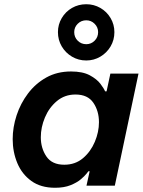

<svg xmlns="http://www.w3.org/2000/svg" viewBox="-20 -878 675 908"><path d="M388 -592Q351 -592 320.5 -610Q290 -628 272 -658.5Q254 -689 254 -726Q254 -762 272 -792.5Q290 -823 320.5 -840.5Q351 -858 388 -858Q424 -858 454.5 -840.5Q485 -823 503 -792.5Q521 -762 521 -726Q521 -689 503 -658.5Q485 -628 454.5 -610Q424 -592 388 -592ZM388 -669Q411 -669 427.5 -685.5Q444 -702 444 -726Q444 -749 427.5 -765.5Q411 -782 388 -782Q364 -782 347.5 -765.5Q331 -749 331 -726Q331 -702 347.5 -685.5Q364 -669 388 -669ZM316 -540Q371 -540 404.5 -522Q438 -504 455 -481.5Q472 -459 477 -446H484L502 -530H635L523 0H389L404 -68H398Q398 -68 389 -56.5Q380 -45 361.5 -29.5Q343 -14 313 -2Q283 10 240 10Q173 10 128.5 -22Q84 -54 62 -106.5Q40 -159 40 -220Q40 -276 58.5 -332.5Q77 -389 112.5 -436Q148 -483 199 -511.5Q250 -540 316 -540ZM337 -431Q286 -431 249 -400Q212 -369 192.5 -322.5Q173 -276 173 -229Q173 -177 199.5 -138Q226 -99 284 -99Q336 -99 372.5 -130Q409 -161 428.5 -207.5Q448 -254 448 -300Q448 -353 421.5 -392Q395 -431 337 -431Z"/></svg>

Font: Be Vietnam Pro SemiBold
Style: Italic
Weight: 600
Italic angle: -12°
Designer: Lam Bao, Tony Le, Vietanh Nguyen
Foundry: Yellow Type Foundry
Version: Version 1.002; ttfautohint (v1.8.3)